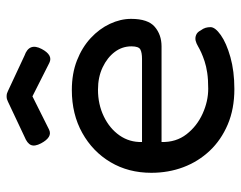

<svg xmlns="http://www.w3.org/2000/svg" viewBox="-94 -619 728 580"><g transform="rotate(-90 270.0 -329.0)"><path d="M291 15Q231 15 184 -5Q137 -25 104.5 -59.5Q72 -94 55 -139Q38 -184 38 -236Q38 -305 70 -359Q102 -413 158.5 -444.5Q215 -476 288 -476Q338 -476 377.5 -460.5Q417 -445 445 -419Q473 -393 488 -361Q503 -329 503 -297Q503 -246 479 -225.5Q455 -205 420 -205H131Q130 -161 154.5 -129.5Q179 -98 216.5 -81Q254 -64 292 -64Q320 -64 340 -67Q360 -70 375 -75Q390 -80 401 -85Q412 -90 420.5 -95Q429 -100 437 -102Q446 -104 454.5 -100.5Q463 -97 468 -87Q474 -79 476 -72Q478 -65 478 -57Q478 -43 454 -26Q430 -9 387.5 3Q345 15 291 15ZM131 -264H382Q401 -264 410.5 -269Q420 -274 420 -296Q420 -324 403 -346.5Q386 -369 356.5 -383Q327 -397 289 -397Q245 -397 208.5 -379.5Q172 -362 151 -332Q130 -302 131 -264ZM269 -673Q274 -673 277.5 -672Q281 -671 285 -669L392 -619Q412 -612 417 -599Q422 -586 412 -567Q403 -550 392.5 -544Q382 -538 370 -544L269 -595L169 -545Q157 -539 146.5 -545.5Q136 -552 127 -569Q117 -588 122 -599.5Q127 -611 147 -619L253 -669Q257 -671 260.5 -672Q264 -673 269 -673Z"/></g></svg>

Font: Fredoka Light
Style: Regular
Weight: 400
Version: Version 2.001